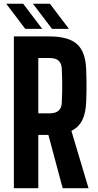

<svg xmlns="http://www.w3.org/2000/svg" viewBox="-20 -992 516 1012"><path d="M53.2 0V-800H240.3Q341.2 -800 386.2 -759.3Q431.2 -718.7 434.3 -624.8Q435.5 -591 435.9 -564.6Q436.2 -538.2 435.9 -512.8Q435.5 -487.3 434.3 -456Q432.3 -396.5 413.8 -359Q395.2 -321.5 356.4 -302.2L446.6 0H310.3L235.1 -280.9H181.9V0ZM181.9 -394.6H240.2Q273 -394.6 288.6 -408.5Q304.2 -422.3 305.6 -449.5Q307.1 -480.3 307.7 -510.4Q308.2 -540.4 307.8 -570.5Q307.4 -600.5 305.6 -631.2Q304.1 -658.9 288.5 -672.5Q273 -686.2 240.3 -686.2H181.9ZM254 -840 153.5 -972.4H243L343.3 -840ZM113 -840 12.7 -972.4H102.1L202.5 -840Z"/></svg>

Font: Big Shoulders Text SC Thin
Style: Regular
Weight: 100
Designer: Patric King
Foundry: XO Type Co
Version: Version 2.002